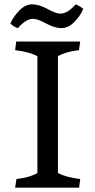

<svg xmlns="http://www.w3.org/2000/svg" viewBox="-20 -868 441 888"><path d="M50 0 56 -40Q118 -47 153 -68V-608Q117 -628 50 -636L55 -676H351L345 -636Q283 -629 248 -608V-68Q284 -48 351 -40L346 0ZM259 -805Q293 -805 330 -848Q348 -841 365 -827Q352 -795 324 -766.5Q296 -738 264 -738Q232 -738 193 -759.5Q154 -781 133 -781Q100 -781 63 -738Q46 -742 28 -759Q41 -790 69 -819Q97 -848 128.5 -848Q160 -848 199.5 -826.5Q239 -805 259 -805Z"/></svg>

Font: Cambo
Style: Regular
Weight: 400
Designer: Carolina Giovagnoli, Andres Torresi
Foundry: Carolina Giovagnoli, Andres Torresi
Version: Version 2.001